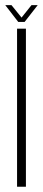

<svg xmlns="http://www.w3.org/2000/svg" viewBox="-35 -706 162 726"><path d="M29.5 0V-597.5H63V0ZM34 -623 -15 -686.5H8.5L46.5 -639.5L84 -686.5H107.5L58 -623Z"/></svg>

Font: Anybody Condensed ExtraLight
Style: Regular
Weight: 200
Width: 3
Designer: Tyler Finck
Foundry: Etcetera Type Company
Version: Version 1.010; ttfautohint (v1.8.3) -l 8 -r 50 -G 200 -x 14 